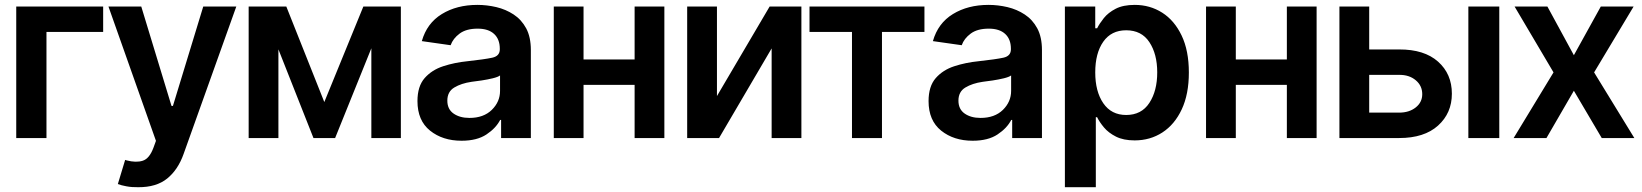

<svg xmlns="http://www.w3.org/2000/svg" viewBox="-20 -573 6816 797"><path d="M408.2 -545.9V-440.4H172.9V0H47.4V-545.9Z M553.7 204.1Q527.3 204.6 504.9 200.4Q482.4 196.3 469.2 190.9L499.5 90.8L505.9 92.8Q544.9 103 572.5 94.2Q600.1 85.4 616.7 41L627.4 11.7L430.2 -545.9H566.4L691.9 -133.3H697.8L823.7 -545.9H960.9L742.2 65.9Q719.2 131.3 674.1 168Q628.9 204.6 553.7 204.1Z M1326.2 -149.4 1488.3 -545.9H1644V0H1521.5V-372.6L1371.1 0H1281.2L1135.7 -368.2V0H1012.2V-545.9H1168.5Z M1896 11.2Q1817.4 11.2 1765.1 -30.8Q1712.9 -72.8 1712.9 -153.3Q1712.9 -214.8 1742.7 -248.8Q1772.5 -282.7 1819.8 -298.1Q1867.2 -313.5 1919.9 -318.8Q1992.2 -326.7 2023.4 -333.5Q2054.7 -340.3 2054.7 -368.2V-370.6Q2054.7 -410.2 2031 -432.1Q2007.3 -454.1 1962.9 -454.1Q1915.5 -454.1 1887.9 -433.6Q1860.4 -413.1 1850.6 -385.3L1731 -402.3Q1752 -476.6 1814 -514.6Q1876 -552.7 1961.9 -552.7Q2001 -552.7 2040.3 -543.5Q2079.6 -534.2 2112.1 -512.9Q2144.5 -491.7 2164.1 -455.6Q2183.6 -419.4 2183.6 -365.2V0H2060.1V-75.2H2056.2Q2038.6 -41 1999.3 -14.9Q1960 11.2 1896 11.2ZM1928.7 -83.5Q1987.3 -83.5 2021.5 -116.9Q2055.7 -150.4 2055.7 -195.8V-259.8Q2047.4 -253.4 2025.4 -248Q2003.4 -242.7 1979 -239Q1954.6 -235.4 1937.5 -233.4Q1894.5 -227.1 1865.7 -209.7Q1836.9 -192.4 1836.9 -155.3Q1836.9 -119.6 1862.8 -101.6Q1888.7 -83.5 1928.7 -83.5Z M2402.3 -545.9V-326.2H2614.3V-545.9H2737.8V0H2614.3V-220.7H2402.3V0H2278.8V-545.9Z M2956.1 -174.3 3174.8 -545.9H3306.6V0H3183.1V-372.1L2964.8 0H2832.5V-545.9H2956.1Z M3340.3 -440.4V-545.9H3817.4V-440.4H3641.1V0H3516.6V-440.4Z M4017.6 11.2Q3939 11.2 3886.7 -30.8Q3834.5 -72.8 3834.5 -153.3Q3834.5 -214.8 3864.3 -248.8Q3894 -282.7 3941.4 -298.1Q3988.8 -313.5 4041.5 -318.8Q4113.8 -326.7 4145 -333.5Q4176.3 -340.3 4176.3 -368.2V-370.6Q4176.3 -410.2 4152.6 -432.1Q4128.9 -454.1 4084.5 -454.1Q4037.1 -454.1 4009.5 -433.6Q3981.9 -413.1 3972.2 -385.3L3852.5 -402.3Q3873.5 -476.6 3935.5 -514.6Q3997.6 -552.7 4083.5 -552.7Q4122.6 -552.7 4161.9 -543.5Q4201.2 -534.2 4233.6 -512.9Q4266.1 -491.7 4285.6 -455.6Q4305.2 -419.4 4305.2 -365.2V0H4181.6V-75.2H4177.7Q4160.2 -41 4120.8 -14.9Q4081.5 11.2 4017.6 11.2ZM4050.3 -83.5Q4108.9 -83.5 4143.1 -116.9Q4177.2 -150.4 4177.2 -195.8V-259.8Q4168.9 -253.4 4147 -248Q4125 -242.7 4100.6 -239Q4076.2 -235.4 4059.1 -233.4Q4016.1 -227.1 3987.3 -209.7Q3958.5 -192.4 3958.5 -155.3Q3958.5 -119.6 3984.4 -101.6Q4010.3 -83.5 4050.3 -83.5Z M4400.4 204.1V-545.9H4526.4V-455.6H4534.2Q4543.9 -475.1 4562 -497.8Q4580.1 -520.5 4611.1 -536.6Q4642.1 -552.7 4690.4 -552.7Q4753.4 -552.7 4804.2 -520.5Q4855 -488.3 4885 -425.5Q4915 -362.8 4915 -272Q4915 -182.1 4885.5 -119.1Q4856 -56.2 4805.2 -23.2Q4754.4 9.8 4689.9 9.8Q4643.6 9.8 4612.5 -5.9Q4581.5 -21.5 4562.7 -43.9Q4543.9 -66.4 4534.2 -86.4H4528.8V204.1ZM4654.8 -95.7Q4718.3 -95.7 4751 -145.8Q4783.7 -195.8 4783.7 -272.5Q4783.7 -348.6 4751.2 -397.9Q4718.8 -447.3 4654.8 -447.3Q4592.8 -447.3 4559.6 -399.7Q4526.4 -352.1 4526.4 -272.5Q4526.4 -193.4 4559.8 -144.5Q4593.3 -95.7 4654.8 -95.7Z M5109.9 -545.9V-326.2H5321.8V-545.9H5445.3V0H5321.8V-220.7H5109.9V0H4986.3V-545.9Z M5540 -545.9H5663.6V-367.7H5788.1Q5892.1 -368.2 5949.5 -317.1Q6006.8 -266.1 6006.8 -184.1Q6006.8 -103.5 5949.5 -51.8Q5892.1 0 5788.1 0H5540ZM5663.6 -105.5H5788.1Q5829.6 -105.5 5856.7 -127Q5883.8 -148.4 5883.8 -182.1Q5883.8 -217.3 5856.7 -240Q5829.6 -262.7 5788.1 -262.2H5663.6ZM6075.2 0V-545.9H6203.6V0Z M6403.3 -545.9 6513.2 -343.8 6625 -545.9H6761.2L6597.2 -272.5L6764.2 0H6628.9L6513.2 -196.3L6399.4 0H6263.2L6428.7 -272.5L6267.1 -545.9Z"/></svg>

Font: Inter Tight SemiBold
Style: Regular
Weight: 600
Designer: Rasmus Andersson
Foundry: rsms
Version: Version 3.004; ttfautohint (v1.8.4.7-5d5b)